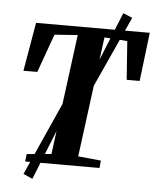

<svg xmlns="http://www.w3.org/2000/svg" viewBox="-61 -886 829 1026"><g transform="rotate(5 354.0 -373.0)"><path d="M105 0 109.5 -40 241.5 -52 326 -697.5 202 -688.5 128 -482.5 53.5 -482 98.5 -743H708.5L677 -482H607.5L592.5 -688.5L469.5 -697.5L385 -52L507.5 -40L504 0ZM102 67 305.5 -387 386.5 -412 558.5 -835 608 -814.5 418 -397.5 336.5 -373.5 151.5 89Z"/></g></svg>

Font: Merriweather 60pt
Style: Bold Italic
Weight: 700
Italic angle: -7.8°
Version: Version 2.101